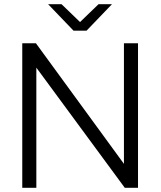

<svg xmlns="http://www.w3.org/2000/svg" viewBox="-20 -894 766 914"><path d="M151 -688 570 -114V-688H637V0H574L153 -572V0H86V-688ZM330 -748H392L513 -874H449L361 -789L273 -874H209Z"/></svg>

Font: Roundo
Style: Regular
Weight: 400
Designer: Namrata Goyal (Gurmukhi), Shiva Nallaperumal (Latin)
Foundry: Indian Type Foundry
Version: Version 1.000;PS 1.0;hotconv 1.0.88;makeotf.lib2.5.647800